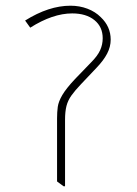

<svg xmlns="http://www.w3.org/2000/svg" viewBox="-20 -647 481 673"><path d="M203 6 180 -11V-232Q180 -254 182.5 -272.5Q185 -291 198.5 -314Q212 -337 243 -370L299 -428Q322 -451 331 -471Q340 -491 340 -513Q340 -553 311 -576.5Q282 -600 233 -600Q165 -600 86 -550L68 -575Q151 -627 227 -627Q259 -627 286.5 -616.5Q314 -606 333 -587Q368 -554 368 -508Q368 -483 355.5 -459Q343 -435 318 -409L264 -352Q243 -330 230.5 -312.5Q218 -295 213 -275.5Q208 -256 208 -227V6Z"/></svg>

Font: Noto Serif Devanagari Thin
Style: Regular
Weight: 100
Designer: Universal Thirst, Indian Type Foundry and the Monotype Design Team
Foundry: Monotype Imaging Inc.
Version: Version 2.004; ttfautohint (v1.8.4.7-5d5b)